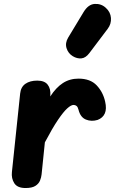

<svg xmlns="http://www.w3.org/2000/svg" viewBox="-20 -947 579 967"><path d="M108.5 0Q67.5 0 52 -24.2Q36.5 -48.5 40 -80.5L81.5 -476Q85 -509 108 -525Q131 -541 167.5 -541Q204.5 -541 220.2 -520.5Q236 -500 233.5 -467L233 -461Q262 -506 296.5 -528.5Q331 -551 375.5 -551Q435 -551 467 -517Q499 -483 509.5 -435.5Q518 -399 508 -376Q498 -353 471.5 -343Q440.5 -333.5 412.8 -344.8Q385 -356 375.5 -394Q372 -408 365.8 -413.2Q359.5 -418.5 350.5 -418.5Q338 -418.5 318.8 -401.2Q299.5 -384 271.8 -343Q244 -302 206 -230L189.5 -69Q188 -53.5 181.5 -37.5Q175 -21.5 158.2 -10.8Q141.5 0 108.5 0ZM346.5 -664Q323.5 -678 315.2 -704.2Q307 -730.5 323.5 -758L400.5 -885.5Q424.5 -925.5 457.2 -927.2Q490 -929 513 -907.5Q536.5 -886.5 538.8 -856.5Q541 -826.5 522.5 -802L430 -679.5Q411.5 -655 389.8 -653Q368 -651 346.5 -664Z"/></svg>

Font: Edu SA Hand
Style: Bold
Weight: 700
Designer: Tina and Corey Anderson, Eben Sorkin, Mirko Velimirovic
Foundry: Google for Education
Version: Version 2.000